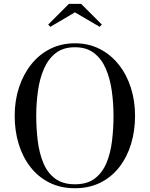

<svg xmlns="http://www.w3.org/2000/svg" viewBox="-20 -990 795 1020"><path d="M378 10Q302 10 242.5 -19.8Q183 -49.5 141.8 -102.5Q100.5 -155.5 79.2 -225.2Q58 -295 58 -375Q58 -455 80.8 -524.8Q103.5 -594.5 145.5 -647.5Q187.5 -700.5 246.5 -730.2Q305.5 -760 378 -760Q450.5 -760 509.2 -730.2Q568 -700.5 610.2 -647.5Q652.5 -594.5 675 -524.8Q697.5 -455 697.5 -375Q697.5 -295 676.2 -225.2Q655 -155.5 614 -102.5Q573 -49.5 513.5 -19.8Q454 10 378 10ZM378 -11Q443.5 -11 483.8 -41.8Q524 -72.5 545.8 -124.8Q567.5 -177 575.2 -242Q583 -307 583 -375Q583 -443 573.8 -508Q564.5 -573 542 -625.2Q519.5 -677.5 479.5 -708.2Q439.5 -739 378 -739Q316.5 -739 276.5 -708.2Q236.5 -677.5 213.8 -625.2Q191 -573 181.8 -508Q172.5 -443 172.5 -375Q172.5 -307 180.5 -242Q188.5 -177 210 -124.8Q231.5 -72.5 272.2 -41.8Q313 -11 378 -11ZM247.5 -847.5 236 -859.5 346 -969.5H411L521 -859.5L509.5 -847.5L378 -924.5Z"/></svg>

Font: BodoniModa 10 Custom
Style: Regular
Weight: 400
Designer: Owen Earl
Foundry: indestructible type
Version: Version 2.005